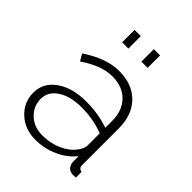

<svg xmlns="http://www.w3.org/2000/svg" viewBox="-211 -838 958 958"><g transform="rotate(45 268.5 -359.0)"><path d="M171 -640V-728H215V-640ZM307 -640V-728H351V-640ZM35 -150Q35 -219 95.5 -262Q156 -305 253 -305Q340 -305 413 -279V-328Q413 -400 371 -443Q329 -486 257 -486Q180 -486 90 -424L69 -460Q172 -529 262 -529Q355 -529 409 -474Q463 -419 463 -324V-66Q463 -42 485 -41V0Q463 2 460 1Q441 -1 430.5 -14Q420 -27 419 -44V-85Q383 -40 326.5 -15Q270 10 208 10Q134 10 84.5 -36Q35 -82 35 -150ZM393 -107Q413 -132 413 -154V-240Q342 -268 258 -268Q179 -268 131 -236.5Q83 -205 83 -153Q83 -102 121 -66Q159 -30 218 -30Q273 -30 320.5 -51Q368 -72 393 -107Z"/></g></svg>

Font: Raleway-v4020 Light
Style: Regular
Weight: 300
Designer: Matt McInerney, Pablo Impallari, Rodrigo Fuenzalida
Foundry: Matt McInerney, Pablo Impallari, Rodrigo Fuenzalida
Version: Version 4.020;PS 004.020;hotconv 1.0.88;makeotf.lib2.5.64775